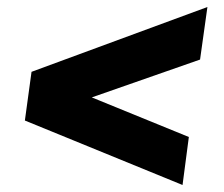

<svg xmlns="http://www.w3.org/2000/svg" viewBox="-20 -619 639 548"><path d="M519 -228 242 -341 551 -449 572 -599 70 -414 51 -275 501 -91Z"/></svg>

Font: United Sans ExtraBold
Style: Italic
Weight: 800
Italic angle: -8°
Designer: Pablo Impallari, Rodrigo Fuenzalida (Modified by Dan O. Williams)
Version: Version 1.000;PS 001.000;hotconv 1.0.88;makeotf.lib2.5.64775